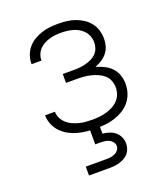

<svg xmlns="http://www.w3.org/2000/svg" viewBox="-139 -639 829 955"><g transform="rotate(-20 275.0 -161.0)"><path d="M279 12Q254 12 230 9.5Q206 7 182.5 0.5Q159 -6 137.5 -18Q116 -30 99.5 -47.5Q83 -65 73.5 -88Q64 -111 64 -135V-136H116Q116 -118 124 -102Q132 -86 145 -74Q158 -62 174.5 -54.5Q191 -47 208 -42.5Q225 -38 243 -36.5Q261 -35 279 -35Q297 -35 315.5 -37Q334 -39 352 -44Q370 -49 386.5 -57.5Q403 -66 416 -79.5Q429 -93 435.5 -110.5Q442 -128 442 -147Q442 -165 435 -183Q428 -201 414 -213Q400 -225 383 -232.5Q366 -240 348 -244.5Q330 -249 311.5 -250.5Q293 -252 275 -252H217V-299H275Q291 -299 307 -300.5Q323 -302 338.5 -306Q354 -310 369 -317Q384 -324 395.5 -335.5Q407 -347 412.5 -362.5Q418 -378 418 -394Q418 -410 412.5 -425.5Q407 -441 396.5 -453Q386 -465 372 -473.5Q358 -482 342.5 -486.5Q327 -491 311 -493Q295 -495 279 -495Q263 -495 247.5 -493.5Q232 -492 217 -487.5Q202 -483 188 -475.5Q174 -468 163 -456.5Q152 -445 146 -430Q140 -415 140 -400V-398H88V-401Q88 -423 95.5 -444.5Q103 -466 117.5 -483Q132 -500 151 -511.5Q170 -523 191 -530Q212 -537 234.5 -539.5Q257 -542 279 -542Q302 -542 324.5 -539.5Q347 -537 368.5 -529.5Q390 -522 409.5 -509.5Q429 -497 443 -479Q457 -461 463.5 -439Q470 -417 470 -394Q470 -374 464.5 -355Q459 -336 446.5 -320.5Q434 -305 417.5 -294.5Q401 -284 382 -277Q405 -270 426 -259.5Q447 -249 463 -232Q479 -215 486.5 -192.5Q494 -170 494 -146Q494 -121 486 -97Q478 -73 462 -53.5Q446 -34 424 -21Q402 -8 378 -0.5Q354 7 329 9.5Q304 12 279 12ZM167 220V173H275Q287 173 298.5 171.5Q310 170 321 165Q332 160 339.5 150.5Q347 141 347 129Q347 117 339.5 107.5Q332 98 321.5 93Q311 88 299 86.5Q287 85 275 85H249V-35H301V47Q319 49 336 54.5Q353 60 366.5 71Q380 82 387.5 98.5Q395 115 395 133Q395 147 390.5 160.5Q386 174 377 184.5Q368 195 355.5 202Q343 209 330 213Q317 217 303 218.5Q289 220 275 220Z"/></g></svg>

Font: Lode Dark Term
Style: Regular
Weight: 400
Monospace: yes
Designer: Belleve Invis
Foundry: Belleve Invis
Version: Version 29.2.0